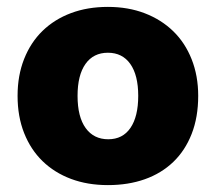

<svg xmlns="http://www.w3.org/2000/svg" viewBox="-20 -521 626 557"><path d="M555 -243Q555 -181 536 -132.5Q517 -84 482.5 -51Q448 -18 400 -1Q352 16 293 16Q234 16 186 -2Q138 -20 103.5 -53.5Q69 -87 50 -135Q31 -183 31 -243Q31 -302 50 -350Q69 -398 103.5 -431.5Q138 -465 186 -483Q234 -501 293 -501Q352 -501 400 -482.5Q448 -464 482.5 -430.5Q517 -397 536 -349Q555 -301 555 -243ZM205 -243Q205 -182 228.5 -149.5Q252 -117 294 -117Q336 -117 358.5 -150Q381 -183 381 -243Q381 -303 358 -335.5Q335 -368 293 -368Q251 -368 228 -335.5Q205 -303 205 -243Z"/></svg>

Font: Baloo Thambi
Style: Regular
Weight: 400
Designer: Aadarsh Rajan and Ek Type
Foundry: Ek Type
Version: Version 1.443;PS 1.000;hotconv 16.6.51;makeotf.lib2.5.65220;